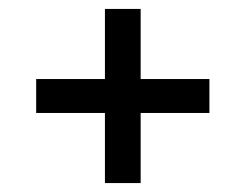

<svg xmlns="http://www.w3.org/2000/svg" viewBox="-20 -521 549 430"><path d="M215 -111V-501H295V-111ZM61 -268V-344H449V-268Z"/></svg>

Font: Bricolage Grotesque 16pt
Style: Regular
Weight: 400
Version: Version 1.001;gftools[0.9.33.dev8+g029e19f]